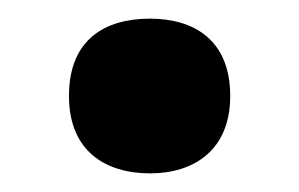

<svg xmlns="http://www.w3.org/2000/svg" viewBox="-20 -456 321 206"><path d="M54 -353C54 -294 93 -270 141 -270C187 -270 227 -294 227 -353C227 -414 187 -436 141 -436C93 -436 54 -414 54 -353Z"/></svg>

Font: Noto Sans Myanmar UI
Style: Bold
Weight: 700
Designer: Monotype Design Team
Foundry: Monotype Imaging Inc.
Version: Version 2.103